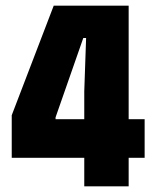

<svg xmlns="http://www.w3.org/2000/svg" viewBox="-20 -659 547 679"><path d="M278 0V-336L284.5 -524.5H274.5L176.5 -244V-185L111 -237.5H491.5V-101H21.5V-251.5L170 -639H435V0Z"/></svg>

Font: Anek Odia SemiCondensed ExtraBold
Style: Regular
Weight: 800
Width: 4
Designer: Yesha Goshar & Mahesh Sahu (Odia), Yesha Goshar (Latin)
Foundry: Ek Type
Version: Version 1.003